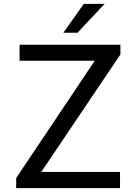

<svg xmlns="http://www.w3.org/2000/svg" viewBox="-20 -971 690 991"><path d="M63.5 -52 469 -657.5H81V-740H601.5V-690L193 -83.5H599.5V0H63.5ZM520 -951 380 -802H307L412.5 -951Z"/></svg>

Font: 1883 Sans
Style: Regular
Weight: 400
Designer: 1883 Sans project is a fork of Public Sans.
Version: Version 1.009